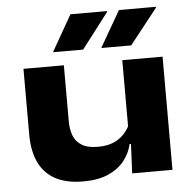

<svg xmlns="http://www.w3.org/2000/svg" viewBox="-51 -745 818 812"><g transform="rotate(-5 358.0 -338.5)"><path d="M231 -480.5V-241.5Q231 -210.5 240.5 -183.8Q250 -157 274.8 -140.8Q299.5 -124.5 345 -124.5Q383.5 -124.5 410.5 -136Q437.5 -147.5 455.5 -166.8Q473.5 -186 483.5 -209L502.5 -124.5H479Q470 -85.5 444.8 -53.8Q419.5 -22 376.8 -3Q334 16 270.5 16Q199.5 16 152.5 -9.2Q105.5 -34.5 82.5 -83Q59.5 -131.5 59.5 -201V-480.5ZM650 -480.5V0H479L486 -153.5L479 -169.5V-480.5ZM483.5 -693H640V-689L522 -539.5H396V-541.5ZM277.5 -693H432.5V-689L318 -539.5H191V-541.5Z"/></g></svg>

Font: Anek Latin Expanded
Style: Bold
Weight: 700
Width: 7
Designer: Yesha Goshar
Foundry: Ek Type
Version: Version 1.003